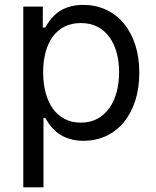

<svg xmlns="http://www.w3.org/2000/svg" viewBox="-20 -573 649 797"><path d="M76.7 -545.5H157.7V-458.8H167.6Q172.2 -465.9 178.3 -475.7Q184.3 -485.4 193 -495.7Q201.7 -506 213.4 -516.3Q225.1 -526.6 241.1 -534.6Q257.1 -542.6 277.9 -547.6Q298.7 -552.6 325.3 -552.6Q377.1 -552.6 419.9 -532.8Q462.7 -513.1 493.4 -476.4Q524.1 -439.6 541.2 -387.8Q558.2 -335.9 558.2 -271.3Q558.2 -206.3 541.2 -154.1Q524.1 -101.9 493.6 -65.2Q463.1 -28.4 420.5 -8.5Q377.8 11.4 326.7 11.4Q300.4 11.4 279.7 6.4Q258.9 1.4 242.7 -6.7Q226.6 -14.9 214.7 -25Q202.8 -35.2 193.7 -45.8Q184.7 -56.5 178.4 -66.4Q172.2 -76.3 167.6 -83.8H160.5V204.5H76.7ZM159.1 -272.7Q159.1 -226.6 169.4 -188Q179.7 -149.5 199.4 -122Q219.1 -94.5 248.4 -79.2Q277.7 -63.9 315.3 -63.9Q354.8 -63.9 384.6 -80.3Q414.4 -96.6 434.3 -124.8Q454.2 -153.1 464.3 -191.1Q474.4 -229 474.4 -272.7Q474.4 -316.1 464.5 -353.3Q454.5 -390.6 434.8 -418.1Q415.1 -445.7 385.3 -461.5Q355.5 -477.3 315.3 -477.3Q277 -477.3 247.9 -462.5Q218.8 -447.8 199 -420.8Q179.3 -393.8 169.2 -356.2Q159.1 -318.5 159.1 -272.7Z"/></svg>

Font: Interop
Style: Regular
Weight: 400
Designer: Rasmus Andersson, Google, Jang Haemin
Foundry: jhaemin
Version: Version 1.008